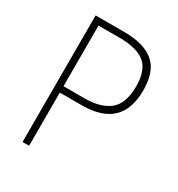

<svg xmlns="http://www.w3.org/2000/svg" viewBox="-170 -826 871 938"><g transform="rotate(30 265.0 -357.0)"><path d="M96 0V-714H259Q368 -714 424.5 -667.5Q481 -621 481 -513Q481 -300 258 -300H133V0ZM251 -336Q343 -336 392 -376Q441 -416 441 -513Q441 -603 395.5 -640.5Q350 -678 253 -678H133V-336Z"/></g></svg>

Font: Noto Sans Mono Condensed ExtraLight
Style: Regular
Weight: 200
Width: 3
Designer: Monotype Design Team
Foundry: Monotype Imaging Inc.
Version: Version 2.014; ttfautohint (v1.8.4.7-5d5b)